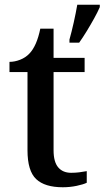

<svg xmlns="http://www.w3.org/2000/svg" viewBox="-20 -780 441 810"><path d="M245 10Q169 10 132.5 -24.5Q96 -59 96 -146V-476H20V-519Q42 -519 65 -528Q88 -537 104 -554Q135 -586 150 -659H206V-536H337V-476H206V-146Q206 -97 225.5 -74Q245 -51 280 -51Q298 -51 314 -53Q330 -55 346 -58V-9Q332 -2 303.5 4Q275 10 245 10ZM273 -613Q282 -645 291 -685Q300 -725 306 -760H401V-750Q392 -729 377 -702Q362 -675 345.5 -648Q329 -621 314 -600H273Z"/></svg>

Font: Noto Serif Sinhala Medium
Style: Regular
Weight: 500
Designer: Jelle Bosma - Monotype Design Team
Foundry: Monotype Imaging Inc.
Version: Version 2.007; ttfautohint (v1.8.4.7-5d5b)